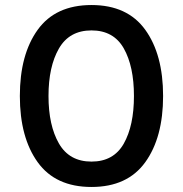

<svg xmlns="http://www.w3.org/2000/svg" viewBox="-20 -736 728 764"><path d="M214.5 -543Q173 -471 173 -354Q173 -237 214.5 -165Q256 -93 344 -93Q432 -93 472.5 -164.5Q513 -236 513 -354Q513 -472 472.5 -543.5Q432 -615 344 -615Q256 -615 214.5 -543ZM130 -90.5Q59 -189 59 -354Q59 -519 130 -617.5Q201 -716 344 -716Q487 -716 558 -617.5Q629 -519 629 -354Q629 -189 558 -90.5Q487 8 344 8Q201 8 130 -90.5Z"/></svg>

Font: Montreal
Style: Regular
Weight: 400
Designer: Julieta Ulanovsky, usr_local_share
Foundry: Julieta Ulanovsky, usr_local_share
Version: Version 2.001